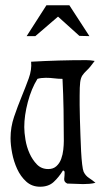

<svg xmlns="http://www.w3.org/2000/svg" viewBox="-20 -703 402 728"><path d="M307 -475Q322 -475 339 -472Q321 -447 309.5 -436.5Q298 -426 292 -416.5Q286 -407 284 -391Q282 -375 282 -340Q282 -328 282 -304.5Q282 -281 283 -251.5Q284 -222 285 -190Q286 -158 287.5 -129.5Q289 -101 291.5 -80Q294 -59 297 -52Q304 -37 317 -28.5Q330 -20 342 -10Q331 -7 319 -6Q307 -5 295 -5Q280 -5 265 -6Q250 -7 235 -7Q222 -13 223.5 -25.5Q225 -38 225 -49L224 -54L219 -57Q203 -31 183.5 -13Q164 5 132 5Q101 5 79.5 -14.5Q58 -34 45 -62.5Q32 -91 26 -122.5Q20 -154 20 -179Q20 -221 33.5 -260.5Q47 -300 62 -336.5Q77 -373 89 -406Q101 -439 98 -469Q203 -475 307 -475ZM122 -404Q99 -367 85.5 -316Q72 -265 72 -221Q72 -201 76.5 -173.5Q81 -146 92 -121.5Q103 -97 120 -79.5Q137 -62 163 -62Q182 -62 194 -73Q206 -84 212 -100.5Q218 -117 220 -135.5Q222 -154 222 -169Q222 -228 221 -286.5Q220 -345 217 -404Q201 -404 185.5 -406Q170 -408 154 -408Q135 -408 122 -404ZM156 -683H243L319 -566L281 -567L200 -640L114 -566H81L156 -683Z"/></svg>

Font: Germanica
Style: Regular
Weight: 400
Designer: Peter Wiegel
Foundry: Peter Wiegel